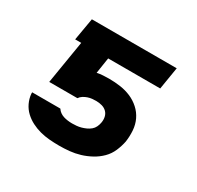

<svg xmlns="http://www.w3.org/2000/svg" viewBox="-122 -671 843 821"><g transform="rotate(30 300.0 -261.0)"><path d="M260 8Q235 8 211 6Q187 4 164.5 -2Q142 -8 121.5 -18.5Q101 -29 84.5 -44.5Q68 -60 58 -81Q48 -102 46 -125V-132H185L186 -131Q191 -123 199.5 -117Q208 -111 217.5 -108Q227 -105 238 -103.5Q249 -102 260 -102Q271 -102 282 -103Q293 -104 304 -107Q315 -110 326 -115Q337 -120 346 -127.5Q355 -135 360 -145.5Q365 -156 367 -167Q370 -182 367 -196Q364 -210 354.5 -219.5Q345 -229 331 -233Q317 -237 302 -237Q292 -237 282 -236Q272 -235 261.5 -231.5Q251 -228 241.5 -222Q232 -216 226 -207H87L122 -420H92L111 -530H530L512 -420H255L243 -342Q257 -345 272 -346Q287 -347 302 -347Q331 -347 358.5 -343Q386 -339 410.5 -328.5Q435 -318 455 -300Q475 -282 486.5 -258Q498 -234 500 -206Q502 -178 498 -150Q493 -125 482.5 -100.5Q472 -76 453 -57Q434 -38 410 -25Q386 -12 361 -4.5Q336 3 310.5 5.5Q285 8 260 8Z"/></g></svg>

Font: Iosevka Curly XBdExObl
Style: Regular
Weight: 800
Width: 7
Italic angle: -9°
Monospace: yes
Designer: Belleve Invis
Foundry: Belleve Invis
Version: Version 11.1.0; ttfautohint (v1.8.3)